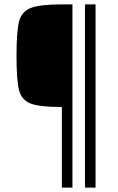

<svg xmlns="http://www.w3.org/2000/svg" viewBox="-20 -708 536 872"><path d="M55 -454Q55 -566 66.5 -610.5Q78 -655 119 -671.5Q160 -688 261 -688H309V144H261V-222Q159 -222 118.5 -238Q78 -254 66.5 -298Q55 -342 55 -454ZM366 -688H414V144H366Z"/></svg>

Font: Saira SemiCondensed Light
Style: Regular
Weight: 300
Width: 4
Designer: Hector Gatti with collaboration of the Omnibus-Type team
Foundry: Omnibus-Type
Version: Version 0.072; ttfautohint (v1.8)